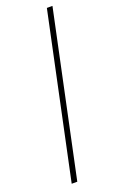

<svg xmlns="http://www.w3.org/2000/svg" viewBox="-149 -800 515 840"><g transform="rotate(-20 108.5 -380.0)"><path d="M30 0 191 -760H217L56 0Z"/></g></svg>

Font: Noto Sans Disp Thin
Style: Italic
Weight: 100
Italic angle: -12°
Designer: Monotype Design Team
Foundry: Monotype Imaging Inc.
Version: Version 2.000;GOOG;noto-source:20170915:90ef993387c0